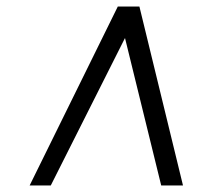

<svg xmlns="http://www.w3.org/2000/svg" viewBox="-20 -768 666 586"><path d="M70.5 -202 339.5 -748H405.5L538.5 -202H472L361.5 -652L135 -202Z"/></svg>

Font: Merriweather 72pt
Style: Italic
Weight: 400
Italic angle: -7.8°
Version: Version 2.101